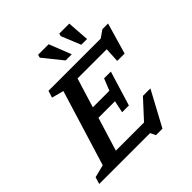

<svg xmlns="http://www.w3.org/2000/svg" viewBox="-273 -1115 1334 1334"><g transform="rotate(-45 394.0 -448.0)"><path d="M496 39 477.5 0H-22.5L-7 -51L87 -75L258 -632.5L170 -656L186 -707H699.5L754 -745H809.5L743 -516H670.5L676.5 -625H389.5L323 -408H485.5L520.5 -495H587L509 -240H442.5L461.5 -329H299L223 -82H500L625 -218H698.5L560 39ZM480 -772H419.5L306 -912.5L312 -935H415.5ZM630 -772H573.5L515 -915L520 -935H618.5Z"/></g></svg>

Font: Newsreader 6pt Medium
Style: Italic
Weight: 500
Italic angle: -17°
Designer: Hugues Gentile
Foundry: Production Type
Version: Version 1.003; ttfautohint (v1.8.3)